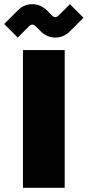

<svg xmlns="http://www.w3.org/2000/svg" viewBox="-40 -900 420 920"><path d="M70 0V-660H270V0ZM-20 -785 45 -850Q75 -880 114 -880Q155 -880 185 -850L209 -826Q217 -818 225 -818Q233 -818 241 -826L295 -880L360 -815L295 -750Q265 -720 226 -720Q185 -720 155 -750L131 -774Q123 -782 115 -782Q107 -782 99 -774L45 -720Z"/></svg>

Font: Xolonium
Style: Bold
Weight: 700
Designer: Severin Meyer
Version: Version 4.2